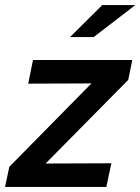

<svg xmlns="http://www.w3.org/2000/svg" viewBox="-41 -742 557 762"><path d="M0 0ZM-21 0 -4 -80 322 -411 71 -410 90 -504H484L468 -425L140 -93L401 -94L381 0ZM365 -722H496L331 -595H237Z"/></svg>

Font: Rosa Sans Medium
Style: Italic
Weight: 500
Italic angle: -12°
Designer: Pentagram / MCKL
Foundry: Pentagram / MCKL
Version: Version 1.005;September 16, 2019;FontCreator 11.5.0.2425 64-